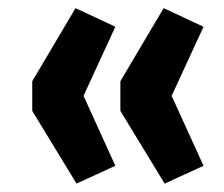

<svg xmlns="http://www.w3.org/2000/svg" viewBox="-20 -594 545 468"><path d="M261.2 -189.9 183.6 -360.4 261.2 -528.8 164.1 -574.2 58.6 -396V-323.7L166.5 -146.5ZM476.1 -189.9 398.4 -360.4 476.1 -528.8 378.9 -574.2 273.4 -396V-323.7L381.3 -146.5Z"/></svg>

Font: Winston
Style: Bold
Weight: 700
Designer: Vernon Adams, Kim Jin-seong, David Berlow, Cristiano Sobral
Foundry: The Winston Project Authors
Version: Version 3.004